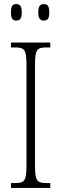

<svg xmlns="http://www.w3.org/2000/svg" viewBox="-20 -923 302 943"><path d="M195 -822C213 -822 222 -831 222 -862C222 -894 213 -903 195 -903C178 -903 168 -894 168 -862C168 -831 178 -822 195 -822ZM60 -822C77 -822 87 -831 87 -862C87 -894 77 -903 60 -903C42 -903 34 -894 34 -862C34 -831 42 -822 60 -822ZM34 0H227V-24H208C161 -24 152 -36 152 -109V-605C152 -679 161 -690 208 -690H227V-714H34V-690H54C100 -690 110 -679 110 -605V-108C110 -35 100 -24 54 -24H34Z"/></svg>

Font: Noto Serif Lao ExtraCondensed ExtraLight
Style: Regular
Weight: 200
Width: 2
Designer: Monotype Design Team
Foundry: Monotype Imaging Inc.
Version: Version 2.003